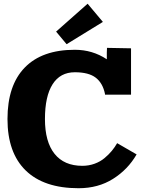

<svg xmlns="http://www.w3.org/2000/svg" viewBox="-20 -996 760 1026"><path d="M335.9 -759.8 279.8 -827.1 448.2 -976.1 529.8 -878.9ZM680.2 -737.8V-490.2H542H541V-494.1Q529.3 -551.8 491.7 -580.8Q454.1 -609.9 379.9 -609.9Q301.8 -609.9 261 -545.7Q220.2 -481.4 220.2 -359.9Q220.2 -238.3 271.5 -174.1Q322.8 -109.9 419.9 -109.9Q454.6 -109.9 485.4 -121.1Q516.1 -132.3 538.8 -151.4Q561.5 -170.4 577.4 -189.7Q593.3 -209 606 -231L710 -170.9Q663.6 -90.3 584.2 -40.3Q504.9 9.8 399.9 9.8Q214.8 9.8 117.4 -85Q20 -179.7 20 -359.9Q20 -540 112.3 -635Q204.6 -730 379.9 -730Q474.1 -730 550.8 -679.2V-715.8L551.8 -740.2Z"/></svg>

Font: Zantroke
Style: Regular
Weight: 500
Foundry: gluk
Version: Version 0.36